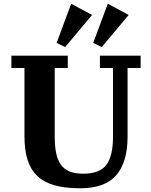

<svg xmlns="http://www.w3.org/2000/svg" viewBox="-20 -996 809 1028"><path d="M409 12Q328 12 271.5 -4Q215 -20 179.5 -54Q144 -88 127.5 -140.5Q111 -193 111 -267V-632H41V-698H343V-632H273V-265Q273 -214 280.5 -177Q288 -140 305.5 -115Q323 -90 352.5 -78Q382 -66 426 -66Q514 -66 549.5 -113.5Q585 -161 585 -262V-632H515V-698H733V-632H663V-264Q663 -129 603 -58.5Q543 12 409 12ZM283 -766 361 -976 473 -916 329 -744ZM479 -766 557 -976 669 -916 525 -744Z"/></svg>

Font: IBM Plex Serif
Style: Bold
Weight: 700
Designer: Mike Abbink, Paul van der Laan, Pieter van Rosmalen
Foundry: Bold Monday
Version: Version 2.008